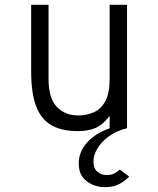

<svg xmlns="http://www.w3.org/2000/svg" viewBox="-20 -531 656 795"><path d="M415 244Q371.5 244 338.8 219.2Q306 194.5 306 146Q306 98 340 59.8Q374 21.5 434 0V-51Q406.5 -14.5 375.5 -1.2Q344.5 12 303 12Q234.5 12 191.8 -13.2Q149 -38.5 129 -92.8Q109 -147 109 -234V-511H181V-206Q181 -123 215.8 -88Q250.5 -53 303 -53Q340 -53 369.8 -66.8Q399.5 -80.5 416.8 -113.5Q434 -146.5 434 -204V-511H506V0Q461 11 430 34Q399 57 383 84.5Q367 112 367 137Q367 167.5 384.2 180.8Q401.5 194 421 194Q442 194 455 186.2Q468 178.5 476 171L515 200Q500 216.5 475.5 230.2Q451 244 415 244Z"/></svg>

Font: Overpass Mono Light
Style: Regular
Weight: 300
Monospace: yes
Designer: Delve Withrington, Dave Bailey
Foundry: Delve Fonts LLC
Version: Version 4.000